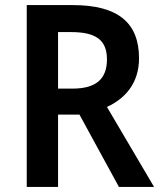

<svg xmlns="http://www.w3.org/2000/svg" viewBox="-20 -800 631 754"><path d="M266 -780H85V-66H208V-350H292L447 -66H585L400 -380C470 -412 526 -472 526 -571C526 -711 443 -780 266 -780ZM259 -674C355 -674 400 -644 400 -567C400 -492 360 -452 264 -452H208V-674Z"/></svg>

Font: Noto Sans Malayalam UI SemiCondensed SemiBold
Style: Regular
Weight: 600
Width: 4
Designer: Jelle Bosma - Monotype Design Team
Foundry: Monotype Imaging Inc.
Version: Version 2.104